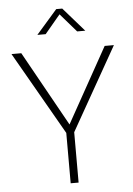

<svg xmlns="http://www.w3.org/2000/svg" viewBox="-61 -968 705 1014"><g transform="rotate(-5 291.5 -461.5)"><path d="M272 0V-267L20 -707H72L293 -310L514 -707H563L314 -267V0ZM165 -796 276 -923H308L419 -796H376L291 -894L209 -796Z"/></g></svg>

Font: Onest Thin
Style: Regular
Weight: 250
Designer: Dmitri Voloshin, Andrey Kudryavtsev
Foundry: Dmitri Voloshin, Andrey Kudryavtsev
Version: Version 1.000;gftools[0.9.33]